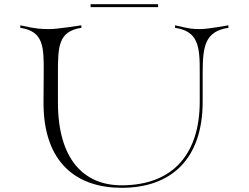

<svg xmlns="http://www.w3.org/2000/svg" viewBox="-20 -886 1189 918"><path d="M413 -852H736V-866H413ZM562 12C796 12 949 -123 949 -400V-536C949 -667 961 -736 1072 -753V-765C1069 -765 977 -747 940 -747C898 -747 896 -747 817 -765V-753C928 -736 936 -666 935 -535V-400C935 -157 813 0 561 0C379 0 257 -127 257 -396V-532C257 -663 258 -736 369 -753V-765C366 -765 257 -747 220 -747C178 -747 156 -747 77 -765V-753C188 -736 190 -665 189 -534L188 -395C188 -103 351 12 562 12Z"/></svg>

Font: Cantique Normal
Style: Regular
Weight: 400
Designer: Sébastien Hayez
Foundry: Sébastien Hayez & Ariel Martín Pérez
Version: Version 1.000;hotconv 1.0.109;makeotfexe 2.5.65596